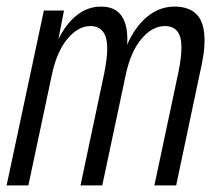

<svg xmlns="http://www.w3.org/2000/svg" viewBox="-33 -562 653 582"><path d="M-13 0 100 -530H161L144 -443Q167 -490 200 -516Q233 -542 273 -542Q314 -542 333.5 -516.5Q353 -491 353 -443Q353 -435 352 -426Q377 -482 414 -512Q451 -542 496 -542Q541 -542 564 -517.5Q587 -493 587 -440Q587 -415 582.5 -388.5Q578 -362 573 -341L501 0H435L508 -344Q517 -388 517 -419Q517 -483 467 -483Q429 -483 396.5 -445Q364 -407 349 -339L277 0H211L283 -340Q292 -386 292 -415Q292 -483 241 -483Q204 -483 172 -445Q140 -407 125 -339L53 0Z"/></svg>

Font: Geist Mono Light
Style: Italic
Weight: 300
Italic angle: -12°
Monospace: yes
Designer: Basement.studio, Andrés Briganti, Mateo Zaragoza
Foundry: Basement.studio, Vercel, Andrés Briganti, Guido Ferreyra, Mateo Zaragoza
Version: Version 1.500; ttfautohint (v1.8.4.7-5d5b)